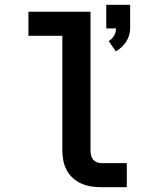

<svg xmlns="http://www.w3.org/2000/svg" viewBox="-20 -784 640 804"><path d="M465 -569 435 -612Q449 -620 457.5 -634.5Q466 -649 466 -665H425V-764H525V-665Q525 -650 520.5 -635.5Q516 -621 508 -609Q500 -597 489 -586.5Q478 -576 465 -569ZM404 0Q382 0 361 -3.5Q340 -7 320.5 -15.5Q301 -24 285 -38.5Q269 -53 259 -72Q249 -91 245 -112Q241 -133 241 -155V-634H99V-735H359V-155Q359 -145 361 -135Q363 -125 369 -117Q375 -109 384.5 -105Q394 -101 404 -101H511V0Z"/></svg>

Font: Iosevka SS04 Extended
Style: Bold
Weight: 700
Width: 7
Monospace: yes
Designer: Belleve Invis
Foundry: Belleve Invis
Version: Version 19.0.0; ttfautohint (v1.8.4)